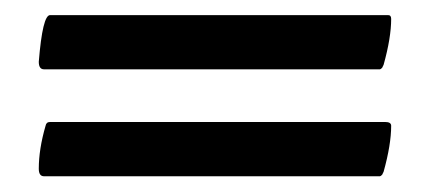

<svg xmlns="http://www.w3.org/2000/svg" viewBox="-20 -335 558 249"><path d="M37.1 -245.1Q30.3 -245.1 30.3 -254.9Q35.2 -315.4 44.9 -315.4H483.4Q487.3 -315.4 487.3 -310.5Q487.3 -286.1 477.5 -251Q475.6 -247.1 475.6 -247.1Q473.6 -245.1 472.7 -245.1ZM37.1 -106.4Q30.3 -106.4 30.3 -116.2Q30.3 -141.6 39.1 -171.9Q40 -176.8 44.9 -176.8H479.5Q487.3 -176.8 487.3 -171.9Q487.3 -147.5 477.5 -112.3Q475.6 -108.4 475.6 -108.4Q473.6 -106.4 472.7 -106.4Z"/></svg>

Font: Crimson Text Bold
Style: Bold
Weight: 700
Designer: Sebastian Kosch
Foundry: Sebastian Kosch
Version: Version 1.10 July 1, 2025